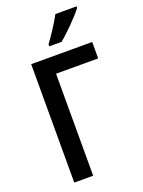

<svg xmlns="http://www.w3.org/2000/svg" viewBox="-171 -1011 808 1088"><g transform="rotate(-20 232.5 -467.0)"><path d="M435 -934H307C283 -889 245 -831 212 -786V-774H286C332 -811 406 -886 435 -925ZM449 -714H81V0H195V-615H449Z"/></g></svg>

Font: Noto Sans UI SemiCondensed Medium
Style: Regular
Weight: 500
Width: 4
Designer: Monotype Design Team
Foundry: Monotype Imaging Inc.
Version: Version 1.901